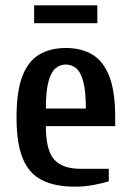

<svg xmlns="http://www.w3.org/2000/svg" viewBox="-20 -690 493 720"><path d="M262 10Q185 10 136.5 -15Q88 -40 65 -96.5Q42 -153 42 -250Q42 -347 63.5 -403.5Q85 -460 126.5 -485Q168 -510 227 -510Q286 -510 327 -485Q368 -460 390 -403.5Q412 -347 412 -250V-217H152Q152 -127 183 -92Q214 -57 282 -57H388V-10Q366 -3 331.5 3.5Q297 10 262 10ZM152 -283H302Q302 -349 292 -385Q282 -421 265 -434.5Q248 -448 227 -448Q206 -448 189 -434.5Q172 -421 162 -385Q152 -349 152 -283ZM108 -603V-670H345V-603Z"/></svg>

Font: Cuprum SemiBold
Style: Regular
Weight: 600
Designer: Jovanny Lemonad
Foundry: Jovanny Lemonad
Version: Version 3.000